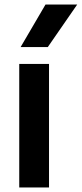

<svg xmlns="http://www.w3.org/2000/svg" viewBox="-20 -828 361 848"><path d="M65 0V-545.5H196.5V0ZM71 -620 181 -808H321L191 -620Z"/></svg>

Font: Encode Sans SemiBold
Style: Regular
Weight: 600
Designer: Multiple Designers
Foundry: Impallari Type
Version: Version 2.000